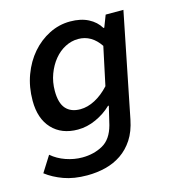

<svg xmlns="http://www.w3.org/2000/svg" viewBox="-106 -593 812 889"><g transform="rotate(-15 300.0 -148.5)"><path d="M204 206Q140 206 92 188.5Q44 171 9 144L57 68Q86 93 125 106.5Q164 120 203 120Q258 120 301.5 96Q345 72 362 8L383 -80H379Q347 -49 304 -29.5Q261 -10 217 -10Q139 -10 93.5 -58.5Q48 -107 48 -193Q48 -259 69 -315.5Q90 -372 126 -413.5Q162 -455 209.5 -479Q257 -503 310 -503Q361 -503 397 -484.5Q433 -466 452 -434H456L478 -491H563L463 8Q452 63 427.5 100.5Q403 138 368.5 161.5Q334 185 292 195.5Q250 206 204 206ZM252 -98Q287 -98 323 -117Q359 -136 391 -171L430 -354Q389 -415 325 -415Q293 -415 263 -399.5Q233 -384 210 -356Q187 -328 173 -290.5Q159 -253 159 -210Q159 -152 183 -125Q207 -98 252 -98Z"/></g></svg>

Font: Source Code Pro Semibold
Style: Italic
Weight: 600
Italic angle: -11°
Monospace: yes
Designer: Paul D. Hunt, Teo Tuominen
Foundry: Adobe Systems Incorporated
Version: Version 1.050;PS 1.000;hotconv 16.6.51;makeotf.lib2.5.65220